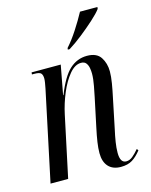

<svg xmlns="http://www.w3.org/2000/svg" viewBox="-115 -831 721 916"><g transform="rotate(-15 245.0 -373.0)"><path d="M368 10Q328 10 306.5 -13.5Q285 -37 285 -80Q285 -104 289.5 -134Q294 -164 302 -201L332 -343Q336 -362 342.5 -396Q349 -430 349 -456Q349 -469 346.5 -483.5Q344 -498 336 -508.5Q328 -519 311 -519Q281 -519 253.5 -486Q226 -453 205 -403Q184 -353 173 -301L109 0H22L116 -444Q119 -459 121 -471.5Q123 -484 123 -492Q123 -509 116 -517.5Q109 -526 83 -526H71L72 -536H216L189 -392H191Q224 -476 261 -510Q298 -544 347 -544Q395 -544 414.5 -514Q434 -484 434 -444Q434 -419 428.5 -386Q423 -353 416 -321L385 -171Q378 -140 373.5 -111.5Q369 -83 369 -59Q369 -9 399 -9Q416 -9 431 -21.5Q446 -34 462 -53L468 -45Q447 -18 424.5 -4Q402 10 368 10ZM268 -604Q295 -634 322 -675.5Q349 -717 370 -756H456L455 -747Q441 -728 410 -700Q379 -672 343 -643.5Q307 -615 276 -596H267Z"/></g></svg>

Font: Noto Serif Display ExtraCondensed
Style: Italic
Weight: 400
Width: 2
Italic angle: -12°
Designer: Monotype Design Team
Foundry: Monotype Imaging Inc.
Version: Version 2.009